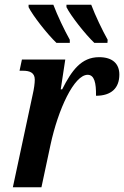

<svg xmlns="http://www.w3.org/2000/svg" viewBox="-20 -786 521 806"><path d="M376 -606H431L432 -619C409 -660 380 -721 363 -766H259V-756C276 -721 338 -642 376 -606ZM217 -606H273V-619C250 -660 221 -721 204 -766H100V-756C117 -721 179 -642 217 -606ZM117 -388 34 0H154L192 -178C224 -327 291 -472 348 -472C376 -472 384 -438 383 -384C447 -384 481 -416 481 -473C481 -518 453 -546 396 -546C321 -546 281 -490 241 -411H235L254 -536H72L62 -489H77C103 -489 126 -482 126 -452C126 -436 123 -414 117 -388Z"/></svg>

Font: Noto Serif Condensed SemiBold
Style: Italic
Weight: 600
Width: 3
Italic angle: -12°
Designer: Monotype Design Team
Foundry: Monotype Imaging Inc.
Version: Version 2.014